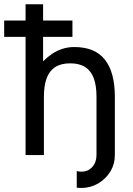

<svg xmlns="http://www.w3.org/2000/svg" viewBox="-20 -743 639 920"><path d="M327.1 -566.4V-644.5H0Q0 -633.3 0 -619.4Q0 -605.5 0 -591.6Q0 -577.6 0 -566.4ZM530.3 0V-279.3Q530.3 -396.5 482.7 -457Q435.1 -517.6 335.9 -517.6Q305.7 -517.6 279.3 -509Q252.9 -500.5 230.2 -485.4Q207.5 -470.2 186.5 -449.2V-722.7H102.5V0H190.4V-279.3Q190.4 -333 203.6 -368.4Q216.8 -403.8 244.6 -421.6Q272.5 -439.5 316.4 -439.5Q360.4 -439.5 388.2 -421.6Q416 -403.8 429.2 -368.4Q442.4 -333 442.4 -279.3V0Q442.4 34.2 422.4 56.9Q402.3 79.6 369.1 79.6Q357.4 79.6 347.7 76.7V156.2Q353 156.7 358.4 157.2Q363.8 157.7 369.1 157.7Q412.6 157.7 449.2 136.7Q485.8 115.7 508.1 79.8Q530.3 43.9 530.3 0Z"/></svg>

Font: Giphurs SC
Style: Regular
Weight: 400
Version: Version 0.920